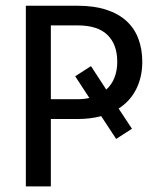

<svg xmlns="http://www.w3.org/2000/svg" viewBox="-20 -662 557 682"><path d="M160.6 -239.3V0H71.8V-641.6H255.9Q314.5 -641.6 357.7 -627.4Q400.9 -613.3 429.2 -587.4Q457.5 -561.5 471.4 -524.7Q485.4 -487.8 485.4 -442.4Q485.4 -388.7 464.1 -345.9Q442.9 -303.2 401.4 -276.4L448.7 -204.6L392.6 -168.5L339.4 -249.5Q301.8 -239.3 255.9 -239.3ZM303.2 -427.2 357.4 -343.8Q377 -361.3 386.7 -386.5Q396.5 -411.6 396.5 -442.4Q396.5 -503.9 361.8 -537.8Q327.1 -571.8 255.9 -571.8H160.6V-309.6H255.9Q278.3 -309.6 297.4 -314L247.1 -391.1Z"/></svg>

Font: Carlito
Style: Regular
Weight: 400
Designer: Lukasz Dziedzic
Foundry: tyPoland Lukasz Dziedzic
Version: Version 1.103; Beta1; all basic design good, some composites